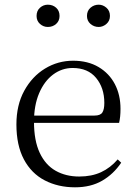

<svg xmlns="http://www.w3.org/2000/svg" viewBox="-20 -785 581 819"><path d="M300 14Q228 14 171 -15.5Q114 -45 82 -105Q50 -165 50 -254Q50 -337 83.5 -398Q117 -459 172 -492.5Q227 -526 292 -526Q355 -526 400.5 -499Q446 -472 470 -426Q494 -380 494 -321Q494 -285 488 -261H84V-292H383Q408 -292 416.5 -305Q425 -318 425 -346Q425 -410 390 -452.5Q355 -495 290 -495Q244 -495 206.5 -467Q169 -439 147 -387.5Q125 -336 125 -266Q125 -185 149.5 -133Q174 -81 217.5 -56.5Q261 -32 318 -32Q371 -32 411 -50.5Q451 -69 482 -105L497 -91Q464 -42 415.5 -14Q367 14 300 14ZM184 -670Q165 -670 150.5 -683Q136 -696 136 -717Q136 -739 150.5 -752Q165 -765 184 -765Q205 -765 219.5 -752Q234 -739 234 -717Q234 -696 219.5 -683Q205 -670 184 -670ZM401 -670Q381 -670 366 -683Q351 -696 351 -717Q351 -739 366 -752Q381 -765 401 -765Q419 -765 434 -752Q449 -739 449 -717Q449 -696 434 -683Q419 -670 401 -670Z"/></svg>

Font: Noto Serif SC ExtraLight Light
Style: Regular
Weight: 300
Version: Version 2.002-H1;hotconv 1.1.0;makeotfexe 2.6.0